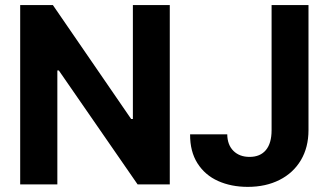

<svg xmlns="http://www.w3.org/2000/svg" viewBox="-20 -727 1297 757"><path d="M649.4 0H522.5L211.9 -449.2H206.1V0H59.6V-707H188.5L497.1 -257.8H503.9V-707H649.4ZM1196.3 -707V-213.9Q1196.3 -146 1166.3 -95.5Q1136.2 -44.9 1082 -17.6Q1027.8 9.8 957 9.8Q891.6 9.8 839.8 -13.4Q788.1 -36.6 758.5 -83.3Q729 -129.9 729.5 -197.3H876Q876.5 -155.8 900.4 -132.1Q924.3 -108.4 963.9 -108.4Q1005.9 -108.4 1028.3 -135.3Q1050.8 -162.1 1050.8 -213.9V-707Z"/></svg>

Font: Pretendard
Style: Bold
Weight: 700
Designer: Base glyphs from Inter by Rasmus Andersson; Hangeul glyphs from Noto Sans CJK(Source Han Sans) by Jang Soo-young and Kan
Foundry: Kil Hyung-jin
Version: Version 1.309